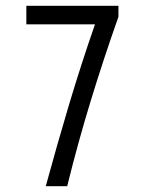

<svg xmlns="http://www.w3.org/2000/svg" viewBox="-20 -643 490 663"><path d="M138 0Q177 -143 218.5 -282Q260 -421 308 -559H71V-623H389V-585Q338 -441 293.5 -295.5Q249 -150 212 0Z"/></svg>

Font: Inconsolata SemiCondensed
Style: Regular
Weight: 400
Width: 4
Monospace: yes
Designer: Raph Levien, Cyreal, Brenton Simpson
Foundry: Raph Levien, Cyreal, Google
Version: Version 3.000; ttfautohint (v1.8.2.53-6de2)